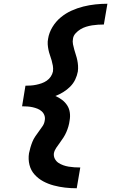

<svg xmlns="http://www.w3.org/2000/svg" viewBox="-20 -853 640 1026"><path d="M390 153Q358 153 327.5 149.5Q297 146 267 138Q237 130 211 116Q185 102 165 80Q145 58 137.5 28Q130 -2 135 -34Q138 -49 142.5 -64.5Q147 -80 153 -95Q159 -110 168.5 -124Q178 -138 188 -151.5Q198 -165 207.5 -179Q217 -193 219 -209Q222 -223 217.5 -236Q213 -249 203 -258Q193 -267 180.5 -272Q168 -277 154.5 -280Q141 -283 126.5 -284Q112 -285 98 -285L116 -395Q130 -395 144.5 -396Q159 -397 173.5 -400Q188 -403 202.5 -408Q217 -413 230 -422Q243 -431 251.5 -444Q260 -457 263 -471Q265 -487 262.5 -501.5Q260 -516 256 -530Q252 -544 247 -558Q242 -572 239 -586.5Q236 -601 235 -616Q234 -631 237 -646Q242 -678 260 -708Q278 -738 304.5 -760Q331 -782 362 -796Q393 -810 425 -818Q457 -826 489.5 -829.5Q522 -833 554 -833L535 -722Q519 -722 503.5 -721Q488 -720 472 -717.5Q456 -715 440 -710Q424 -705 410 -696.5Q396 -688 384 -675Q372 -662 370 -646Q367 -631 370 -616.5Q373 -602 377 -587.5Q381 -573 385.5 -559.5Q390 -546 393 -531.5Q396 -517 397 -502Q398 -487 396 -471Q392 -449 382 -428Q372 -407 355 -390Q338 -373 317.5 -360.5Q297 -348 276 -340Q295 -332 311.5 -319.5Q328 -307 339 -290Q350 -273 353 -252Q356 -231 352 -209Q350 -193 345.5 -177.5Q341 -162 334.5 -147Q328 -132 319 -118Q310 -104 300 -90.5Q290 -77 280.5 -63Q271 -49 268 -34Q266 -18 273 -4.5Q280 9 292 17Q304 25 318 30Q332 35 347 37.5Q362 40 377.5 41Q393 42 409 42Z"/></svg>

Font: Iosevka HT Extrabold Extended
Style: Italic
Weight: 800
Width: 7
Italic angle: -9°
Monospace: yes
Designer: Belleve Invis
Foundry: Belleve Invis
Version: Version 32.3.0; ttfautohint (v1.8.4)